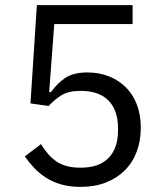

<svg xmlns="http://www.w3.org/2000/svg" viewBox="-20 -718 640 750"><path d="M498 -624H192L172 -358H179Q204 -393 235.5 -414Q267 -435 322 -435Q367 -435 405 -420Q443 -405 471 -377.5Q499 -350 514.5 -310Q530 -270 530 -219Q530 -168 514 -125.5Q498 -83 467.5 -52.5Q437 -22 393.5 -5Q350 12 295 12Q251 12 217.5 2Q184 -8 158 -25Q132 -42 112.5 -63Q93 -84 77 -107L140 -155Q153 -134 167.5 -117Q182 -100 199.5 -88Q217 -76 240 -69.5Q263 -63 295 -63Q367 -63 404 -101Q441 -139 441 -208V-218Q441 -287 404 -325Q367 -363 295 -363Q247 -363 219.5 -345.5Q192 -328 170 -304L99 -314L124 -698H498Z"/></svg>

Font: IBM Plex Sans Thai
Style: Regular
Weight: 400
Designer: Mike Abbink, Paul van der Laan, Pieter van Rosmalen, Ben Mitchell, Mark Frömberg
Foundry: Bold Monday
Version: Version 1.2